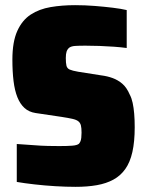

<svg xmlns="http://www.w3.org/2000/svg" viewBox="-20 -716 569 744"><path d="M273 8Q236 8 194.5 5.5Q153 3 113.5 -1.5Q74 -6 45 -11V-158Q79 -156 109.5 -153.5Q140 -151 166 -150.5Q192 -150 210 -150Q241 -150 260 -151.5Q279 -153 286 -159Q290 -164 292 -169Q294 -174 295 -182.5Q296 -191 296 -202Q296 -220 293.5 -230Q291 -240 283.5 -246Q276 -252 260.5 -255.5Q245 -259 219 -263L118 -278Q92 -282 75 -297.5Q58 -313 47.5 -339Q37 -365 32.5 -402Q28 -439 28 -485Q28 -554 47 -596Q66 -638 99 -659.5Q132 -681 176 -688.5Q220 -696 271 -696Q309 -696 347 -693Q385 -690 417.5 -686Q450 -682 471 -677V-530Q449 -533 421.5 -535Q394 -537 365.5 -538Q337 -539 311 -539Q286 -539 271 -538Q256 -537 248 -531Q241 -525 238 -516Q235 -507 235 -491Q235 -472 237.5 -461.5Q240 -451 250 -446.5Q260 -442 283 -438L372 -424Q396 -421 416.5 -413.5Q437 -406 454 -391.5Q471 -377 483 -349Q490 -336 494 -317.5Q498 -299 500 -275.5Q502 -252 502 -223Q502 -167 493 -127Q484 -87 465.5 -61Q447 -35 419.5 -20Q392 -5 355.5 1.5Q319 8 273 8Z"/></svg>

Font: Saira SemiCondensed Black
Style: Regular
Weight: 900
Width: 4
Designer: Hector Gatti with collaboration of the Omnibus-Type team
Foundry: Omnibus-Type
Version: Version 1.101